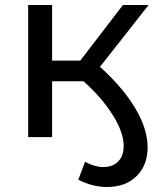

<svg xmlns="http://www.w3.org/2000/svg" viewBox="-20 -550 638 770"><path d="M381 -282Q472 -200 522 -116.5Q572 -33 572 40Q572 113 527.5 156.5Q483 200 409 200Q352 200 294 171L321 99Q361 120 394 120Q432 120 454 97.5Q476 75 476 35Q476 -19 432 -89Q388 -159 315 -224H189V0H93V-530H189V-307H302L473 -530H576Z"/></svg>

Font: Montserrat
Style: Regular
Weight: 500
Designer: Julieta Ulanovsky
Foundry: Julieta Ulanovsky
Version: Version 7.200;PS 007.200;hotconv 1.0.88;makeotf.lib2.5.64775